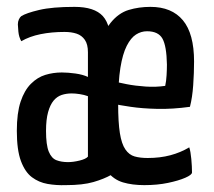

<svg xmlns="http://www.w3.org/2000/svg" viewBox="-20 -530 622 559"><path d="M400 9Q365 9 338 1Q311 -7 292 -31Q273 -55 263 -101.5Q253 -148 253 -224Q253 -321 266 -378Q279 -435 302 -463.5Q325 -492 354.5 -501Q384 -510 418 -510Q480 -510 512.5 -471Q545 -432 545 -351Q545 -318 542.5 -282Q540 -246 533 -219Q482 -212 438 -213Q394 -214 360.5 -219Q327 -224 308.5 -228Q290 -232 290 -232L291 -299Q291 -299 307 -294.5Q323 -290 348.5 -285Q374 -280 404 -278Q434 -276 461 -280Q464 -294 465 -311Q466 -328 466 -342Q465 -396 453 -417.5Q441 -439 408 -439Q391 -439 376 -429.5Q361 -420 349 -396.5Q337 -373 330.5 -332.5Q324 -292 324 -227Q324 -174 329 -142.5Q334 -111 345 -95Q356 -79 372 -74.5Q388 -70 410 -70Q446 -70 476 -78Q506 -86 531 -101Q535 -89 537 -67Q539 -45 539 -28Q539 -21 519.5 -12.5Q500 -4 469 2.5Q438 9 400 9ZM178 -58Q193 -58 211.5 -62.5Q230 -67 236 -74V-250Q225 -254 212 -256Q199 -258 189 -258Q173 -258 159.5 -253.5Q146 -249 136 -237Q126 -225 120 -203.5Q114 -182 114 -149Q114 -108 122 -88.5Q130 -69 144.5 -63.5Q159 -58 178 -58ZM172 9Q144 10 118.5 5.5Q93 1 73 -14Q53 -29 41 -61Q29 -93 29 -149Q29 -201 40 -234Q51 -267 70 -286Q89 -305 112 -312Q135 -319 160 -319Q178 -319 199.5 -316Q221 -313 236 -306Q236 -306 236 -318Q236 -330 236 -347Q236 -364 236 -378Q236 -401 227 -414Q218 -427 203 -432Q188 -437 168 -437Q130 -437 98 -430.5Q66 -424 42 -410Q35 -422 33.5 -438Q32 -454 32 -459Q32 -467 35 -473.5Q38 -480 42 -483Q56 -492 94 -501Q132 -510 197 -510Q255 -510 279.5 -483Q304 -456 304 -388V-21Q283 -9 252 0Q221 9 172 9Z"/></svg>

Font: Yanone Kaffeesatz
Style: Regular
Weight: 400
Designer: Yanone (Cyrillic: Daniel Pouzeot, Huerta Tipografica, and Cyreal)
Foundry: Yanone
Version: Version 2.003